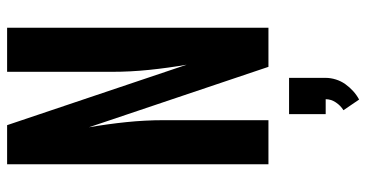

<svg xmlns="http://www.w3.org/2000/svg" viewBox="-265 -510 1030 540"><g transform="rotate(-90 250.0 -240.0)"><path d="M58 0V-735H168L338 -230Q329 -282 323.5 -335Q318 -388 318 -441V-735H442V0H332L162 -505Q171 -453 176.5 -400Q182 -347 182 -294V0ZM240 255 210 211Q223 203 232 189.5Q241 176 241 161H199V58H301V161Q301 175 296.5 189.5Q292 204 283.5 216Q275 228 264 238Q253 248 240 255Z"/></g></svg>

Font: Iosevka SS04 Extrabold
Style: Regular
Weight: 800
Monospace: yes
Designer: Belleve Invis
Foundry: Belleve Invis
Version: Version 19.0.0; ttfautohint (v1.8.4)